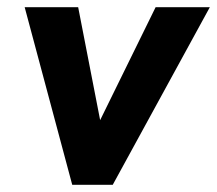

<svg xmlns="http://www.w3.org/2000/svg" viewBox="-20 -513 602 533"><path d="M180.5 0H293L562.5 -493H412L258 -179.5L197 -493H48.5Z"/></svg>

Font: HK Grotesk ExtraBold
Style: Italic
Weight: 800
Italic angle: -16°
Designer: Alfredo Marco Pradil
Foundry: Hanken Design Co.
Version: Version 3.001;FEAKit 1.0